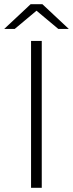

<svg xmlns="http://www.w3.org/2000/svg" viewBox="-26 -895 348 915"><path d="M122 -700H173V0H122ZM120 -875H176L302 -757H252L148 -844L44 -757H-6Z"/></svg>

Font: Goldbeck Next Light
Style: Regular
Weight: 300
Designer: Julieta Ulanovsky
Foundry: Julieta Ulanovsky
Version: Version 7.200